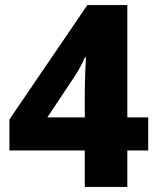

<svg xmlns="http://www.w3.org/2000/svg" viewBox="-20 -734 618 754"><path d="M562 -143H480V0H313V-143H17V-265L323 -714H480V-273H562ZM313 -376Q313 -396 314 -425Q315 -454 316 -478.5Q317 -503 318 -508H313Q304 -487 295 -470.5Q286 -454 273 -434L166 -273H313Z"/></svg>

Font: Noto Sans Gujarati UI ExtraBold
Style: Regular
Weight: 800
Designer: Jelle Bosma - Monotype Design Team, Universal Thirst
Foundry: Monotype Imaging Inc.
Version: Version 2.106; ttfautohint (v1.8.4.7-5d5b)